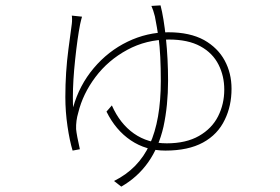

<svg xmlns="http://www.w3.org/2000/svg" viewBox="-20 -619 1040 714"><path d="M282 -546 278 -529Q268 -478 259.5 -398Q251 -318 251 -258Q251 -231 252 -220Q275 -302 328.5 -365.5Q382 -429 454.5 -464Q527 -499 606 -499Q686 -499 739 -470Q790 -441 815.5 -394Q841 -347 841 -289Q841 -225 816 -174Q790 -119 735 -89Q680 -59 595 -59Q523 -59 466.5 -97Q410 -135 376 -204L396 -227Q426 -159 478 -122.5Q530 -86 600 -86Q672 -86 720 -113.5Q768 -141 791 -186.5Q814 -232 814 -286Q814 -336 793 -378Q771 -422 725 -447Q679 -472 608 -472Q524 -472 453 -433.5Q382 -395 335 -332.5Q288 -270 271 -200Q262 -170 263 -139Q265 -117 277 -64L250 -59Q239 -95 231 -149.5Q223 -204 223 -258Q223 -350 234.5 -436.5Q246 -523 247 -530Q248 -537 248 -547Q248 -556 247 -561L285 -557ZM605 -319Q605 -227 588 -148Q553 5 431 75L404 54Q495 9 536.5 -81.5Q578 -172 578 -318Q578 -416 570 -477Q564 -517 556 -558Q550 -582 543 -597L577 -599Q589 -553 597 -476.5Q605 -400 605 -319Z"/></svg>

Font: Merged Yaku Han JP Thin
Style: Regular
Weight: 250
Designer: Ryoko NISHIZUKA 西塚涼子 (kana, bopomofo & ideographs); Paul D. Hunt (Latin, Greek & Cyrillic); Sandoll Communications 산돌커뮤니
Foundry: Adobe
Version: Version 2.004